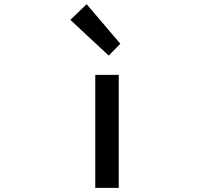

<svg xmlns="http://www.w3.org/2000/svg" viewBox="-20 -914 1040 934"><path d="M443.4 0V-549.8H557.6V0ZM508.8 -643.6 322.3 -817.4 401.4 -893.6 565.4 -701.2Z"/></svg>

Font: GenEi Gothic M SemiBold
Style: Regular
Weight: 500
Designer: o_tamon (Modified); [Source Han Sans]
Ryoko NISHIZUKA  (kana & ideographs); Paul D. Hunt (Latin, Greek & Cyrillic); Wenl
Version: Version 1.1a;Original Version 1.004